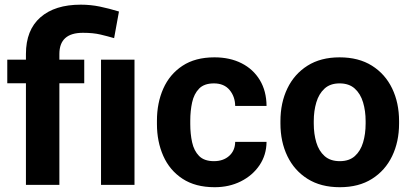

<svg xmlns="http://www.w3.org/2000/svg" viewBox="-20 -780 1735 810"><path d="M230.5 0H89.4V-428.7H10.7V-528.3H89.4V-552.2Q89.4 -653.3 150.4 -706.8Q211.4 -760.3 320.8 -760.3Q362.3 -760.3 401.4 -752.2Q440.4 -744.1 481.9 -731.4L461.4 -619.1Q434.6 -627 403.8 -634.3Q373 -641.6 329.6 -641.6Q230.5 -641.6 230.5 -552.2V-528.3H335.4V-428.7H230.5ZM547.4 -528.3V0H406.2V-528.3Z M882.8 -100.1Q921.9 -100.1 946.8 -122.3Q971.7 -144.5 972.2 -181.6H1104.5Q1104 -126 1074.7 -82.8Q1045.4 -39.6 996.1 -14.9Q946.8 9.8 885.7 9.8Q804.2 9.8 750 -25.9Q695.8 -61.5 668.9 -122.1Q642.1 -182.6 642.1 -256.8V-271Q642.1 -345.7 668.9 -406.2Q695.8 -466.8 749.8 -502.4Q803.7 -538.1 884.8 -538.1Q949.7 -538.1 999 -513.2Q1048.3 -488.3 1076.2 -442.1Q1104 -396 1104.5 -333H972.2Q971.7 -372.6 948.5 -400.4Q925.3 -428.2 882.3 -428.2Q841.3 -428.2 819.8 -406Q798.3 -383.8 790.5 -347.9Q782.7 -312 782.7 -271V-256.8Q782.7 -215.3 790.5 -179.7Q798.3 -144 819.8 -122.1Q841.3 -100.1 882.8 -100.1Z M1163.1 -258.8V-269Q1163.1 -346.2 1192.4 -407Q1221.7 -467.8 1277.3 -502.9Q1333 -538.1 1412.6 -538.1Q1493.2 -538.1 1549.1 -502.9Q1605 -467.8 1634.3 -407Q1663.6 -346.2 1663.6 -269V-258.8Q1663.6 -182.1 1634.3 -121.3Q1605 -60.5 1549.3 -25.4Q1493.7 9.8 1413.6 9.8Q1333.5 9.8 1277.6 -25.4Q1221.7 -60.5 1192.4 -121.3Q1163.1 -182.1 1163.1 -258.8ZM1303.7 -269V-258.8Q1303.7 -214.8 1314.5 -179Q1325.2 -143.1 1349.4 -121.6Q1373.5 -100.1 1413.6 -100.1Q1453.1 -100.1 1477.1 -121.6Q1501 -143.1 1511.7 -179Q1522.5 -214.8 1522.5 -258.8V-269Q1522.5 -312 1511.7 -348.1Q1501 -384.3 1476.8 -406.2Q1452.6 -428.2 1412.6 -428.2Q1373 -428.2 1349.1 -406.2Q1325.2 -384.3 1314.5 -348.1Q1303.7 -312 1303.7 -269Z"/></svg>

Font: Vazirmatn UI
Style: Bold
Weight: 700
Designer: Saber Rastikerdar
Foundry: Saber Rastikerdar
Version: Version 33.003